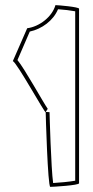

<svg xmlns="http://www.w3.org/2000/svg" viewBox="-20 -728 364 748"><path d="M30 -490C46 -484 157 -282 158 -291C158 -284 166 0 176 0C186 0 288 -6 288 -14V-694C288 -701 206 -708 196 -708C183 -662 133 -624 86 -618ZM48 -494 96 -605C143 -615 188 -648 206 -692C225 -691 258 -687 273 -684V-24C252 -20 208 -16 187 -15C179 -70 173 -286 173 -291L158 -292L166 -304C149 -328 75 -462 48 -494Z"/></svg>

Font: Ampere
Style: OuLn
Weight: 400
Version: Version 1